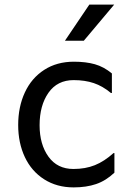

<svg xmlns="http://www.w3.org/2000/svg" viewBox="-20 -802 580 834"><path d="M59 -259Q59 -338 88 -400.5Q117 -463 172 -498.5Q227 -534 301 -534Q353 -534 392 -523Q431 -512 466 -483V-398H462Q426 -428 387.5 -441Q349 -454 300 -454Q229 -454 190.5 -399Q152 -344 152 -258Q152 -175 190.5 -121.5Q229 -68 299 -68Q351 -68 392 -84.5Q433 -101 473 -137H477V-52Q440 -17 397.5 -2.5Q355 12 300 12Q227 12 172 -23Q117 -58 88 -119.5Q59 -181 59 -259ZM368 -782H476L344 -625H262Z"/></svg>

Font: AmikoRegular
Style: Regular
Weight: 400
Designer: Pablo Impallari, Rodrigo Fuenzalida, Andres Torresi
Foundry: Impallari Type
Version: Version 1.000; ttfautohint (v1.3)